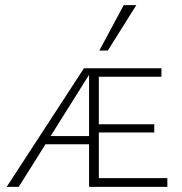

<svg xmlns="http://www.w3.org/2000/svg" viewBox="-20 -728 710 748"><path d="M6 0 307 -462H343L53 0ZM141 -166 160 -198H346V-166ZM327 0V-462H609V-429H365V-34H632V0ZM346 -212V-244H581V-212ZM367 -531 462 -708H511L400 -531Z"/></svg>

Font: Ysabeau SC ExtraLight
Style: Regular
Weight: 250
Designer: Christian Thalmann (Catharsis Fonts)
Version: Version 2.001;gftools[0.9.30]; featfreeze: smcp